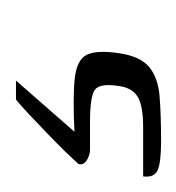

<svg xmlns="http://www.w3.org/2000/svg" viewBox="-56 -32 224 244"><g transform="rotate(-90 56.0 90.0)"><path d="M-1.4 182.7Q-28.7 182.7 -38.4 178.3Q-48 173.8 -46.2 159.9Q-42 159.9 -25.2 159.9Q-8.4 159.9 16.6 159.9Q44.8 159.9 55.9 152.4Q67 144.8 68.8 128.1Q72.3 105.3 64.2 98.8Q56.2 92.4 23.1 92.4H-12.3Q-16.5 92.4 -21.5 90.4Q-26.4 88.5 -29.1 85.2Q-31.9 82 -30.2 77.4Q-26.1 72.8 -15.8 62.1Q-5.4 51.4 7.9 38.6Q21.2 25.8 33.2 14.5Q45.2 3.2 51.5 -1.7H75.6L10.6 72.6Q56.3 70.4 79.3 73.1Q102.3 75.9 108.4 88.4Q114.5 100.9 110.5 128.6Q106.5 156.4 92.8 167.6Q79.1 178.9 55.6 180.8Q32.2 182.7 -1.4 182.7Z"/></g></svg>

Font: Genos Thin
Style: Italic
Weight: 100
Italic angle: -8°
Designer: Robert E. Leuschke
Foundry: Robert E. Leuschke
Version: Version 1.010